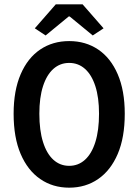

<svg xmlns="http://www.w3.org/2000/svg" viewBox="-20 -856 640 888"><path d="M300 12Q224 12 166 -28Q108 -68 75.5 -144Q43 -220 43 -330Q43 -437 75.5 -512.5Q108 -588 166 -627Q224 -666 300 -666Q376 -666 434 -627Q492 -588 524.5 -512.5Q557 -437 557 -330Q557 -220 524.5 -144Q492 -68 434 -28Q376 12 300 12ZM300 -89Q342 -89 373 -117Q404 -145 421 -199Q438 -253 438 -330Q438 -405 421 -457.5Q404 -510 373 -537.5Q342 -565 300 -565Q258 -565 227 -537.5Q196 -510 179 -457.5Q162 -405 162 -330Q162 -253 179 -199Q196 -145 227 -117Q258 -89 300 -89ZM191 -692 141 -725 238 -836H362L459 -725L409 -692L302 -780H298Z"/></svg>

Font: Source Code Pro ExtraLight SemiBold
Style: Regular
Weight: 600
Monospace: yes
Version: Version 1.018;hotconv 1.0.116;makeotfexe 2.5.65601